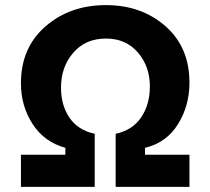

<svg xmlns="http://www.w3.org/2000/svg" viewBox="-20 -732 824 752"><path d="M722 0H433V-208Q499 -222 533 -272.5Q567 -323 567 -393Q567 -472 520 -526.5Q473 -581 395 -581Q315 -581 267 -525.5Q219 -470 219 -389Q219 -319 252.5 -270.5Q286 -222 351 -208V0H62V-126H236V-153Q153 -176 107.5 -246.5Q62 -317 62 -406Q62 -545 158 -628.5Q254 -712 395 -712Q534 -712 628 -629.5Q722 -547 722 -408Q722 -318 677 -245.5Q632 -173 548 -153V-126H722Z"/></svg>

Font: Quicksand
Style: Bold
Weight: 700
Version: Version 3.000